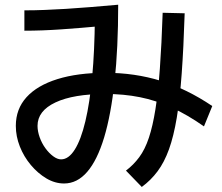

<svg xmlns="http://www.w3.org/2000/svg" viewBox="-20 -774 920 796"><path d="M45.6 -252.2Q45.6 -322.2 90 -371.1Q134.4 -420 218.3 -446.1Q302.2 -472.2 417.8 -472.2Q538.9 -472.2 646.7 -438.9Q754.4 -405.6 860 -334.4L825.6 -250Q757.8 -297.8 692.2 -327.8Q626.7 -357.8 560 -371.1Q493.3 -384.4 417.8 -384.4Q284.4 -384.4 210 -349.4Q135.6 -314.4 135.6 -252.2Q135.6 -230 144.4 -205Q153.3 -180 168.3 -159.4Q183.3 -138.9 200.6 -126.1Q217.8 -113.3 233.3 -113.3Q264.4 -113.3 290 -153.9Q315.6 -194.4 333.9 -271.1Q352.2 -347.8 362.2 -456.1Q372.2 -564.4 373.3 -698.9L410 -666.7Q313.3 -657.8 233.3 -652.2Q153.3 -646.7 81.1 -646.7V-731.1Q123.3 -731.1 165 -732.8Q206.7 -734.4 252.8 -737.2Q298.9 -740 352.2 -744.4Q405.6 -748.9 470 -754.4Q470 -574.4 455 -436.1Q440 -297.8 411.7 -203.9Q383.3 -110 341.7 -61.7Q300 -13.3 245.6 -13.3Q207.8 -13.3 172.2 -34.4Q136.7 -55.6 107.8 -90Q78.9 -124.4 62.2 -166.7Q45.6 -208.9 45.6 -252.2ZM502.2 -66.7Q533.3 -90 557.2 -122.2Q581.1 -154.4 597.2 -202.8Q613.3 -251.1 624.4 -321.1Q635.6 -391.1 642.8 -490Q650 -588.9 654.4 -721.1L745.6 -718.9Q741.1 -575.6 733.3 -468.9Q725.6 -362.2 712.8 -285.6Q700 -208.9 680.6 -155Q661.1 -101.1 633.3 -63.9Q605.6 -26.7 567.8 1.1Z"/></svg>

Font: Paperlogy 5 Medium
Style: Regular
Weight: 500
Designer: redesigned by Lee Juim, glyphs from Gmarket Sans & Montserrat
Foundry: PT&
Version: Version 1.001